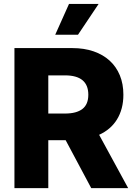

<svg xmlns="http://www.w3.org/2000/svg" viewBox="-20 -977 702 997"><path d="M355.5 -727.3Q416.9 -727.3 465.9 -710.4Q514.9 -693.5 549.4 -662.1Q583.8 -630.7 602.3 -585.9Q620.7 -541.2 620.7 -485.1Q620.7 -447.4 612.2 -415.3Q603.7 -383.2 587.5 -356.9Q571.4 -330.6 547.9 -310.5Q524.5 -290.5 494.7 -277L645.6 0H453.8L321 -248.9H230.8V0H55V-727.3ZM317.5 -387.4Q376.8 -387.4 407.7 -411Q438.6 -434.7 438.6 -485.1Q438.6 -585.6 317.5 -585.6H230.8V-387.4ZM266.7 -796.5 338.4 -956.7H492.2L384.9 -796.5Z"/></svg>

Font: Inter P Extra Bold
Style: Regular
Weight: 800
Designer: Rasmus Andersson
Foundry: rsms
Version: Version 3.018;git-588b23468